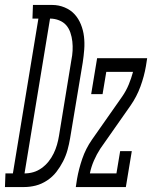

<svg xmlns="http://www.w3.org/2000/svg" viewBox="-81 -755 614 775"><path d="M-61 0 -59 -55H-29L74 -680H50L52 -735H130Q156 -735 180 -725Q204 -715 220 -697.5Q236 -680 245.5 -656.5Q255 -633 258 -607.5Q261 -582 259 -555.5Q257 -529 253 -503L202 -197Q198 -173 191.5 -149.5Q185 -126 173.5 -103.5Q162 -81 146.5 -61Q131 -41 109 -26.5Q87 -12 63.5 -6Q40 0 16 0ZM18 -55Q36 -55 53.5 -60Q71 -65 87 -76.5Q103 -88 115 -103Q127 -118 135.5 -135.5Q144 -153 149 -170.5Q154 -188 157 -206L207 -512Q211 -531 212 -550Q213 -569 211 -587.5Q209 -606 203 -623.5Q197 -641 186 -653.5Q175 -666 157.5 -673Q140 -680 121 -680ZM225 0 230 -33Q237 -73 251 -114Q265 -155 290 -191L412 -365Q428 -388 438.5 -413.5Q449 -439 456 -465H348L333 -375H287L311 -520H513L508 -488Q501 -447 486 -406Q471 -365 446 -329L324 -155Q309 -132 298 -106.5Q287 -81 282 -56V-55H389L404 -145H451L427 0Z"/></svg>

Font: Iosevka Curly Slab Light
Style: Italic
Weight: 300
Italic angle: -9°
Monospace: yes
Designer: Belleve Invis
Foundry: Belleve Invis
Version: Version 22.1.2; ttfautohint (v1.8.4)